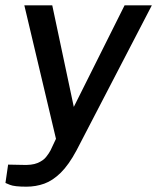

<svg xmlns="http://www.w3.org/2000/svg" viewBox="-34 -537 590 722"><path d="M65.5 165Q20 165 3.2 158Q-13.5 151 -13.5 151L-3.5 82L47 83Q85.5 85 107 76Q128.5 67 139.2 53.5Q150 40 156 28.5L176.5 -15L57.5 -517H162.5L243.5 -135L434.5 -517H537L253.5 29Q224.5 83 194.5 112.5Q164.5 142 132.8 153.5Q101 165 65.5 165Z"/></svg>

Font: Public Sans Thin Medium
Style: Italic
Weight: 500
Italic angle: -8°
Version: Version 2.001